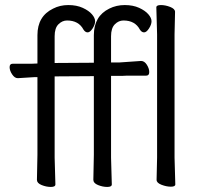

<svg xmlns="http://www.w3.org/2000/svg" viewBox="-20 -728 802 759"><path d="M349 -17 351 -116V-427L196 -426V-105L199 1Q199 11 181 11Q163 11 144.5 3.5Q126 -4 126 -17L128 -116V-423H115L51 -419H50Q38 -419 28 -434Q18 -449 18 -462.5Q18 -476 30 -476H104L128 -477V-589Q128 -664 190 -694Q217 -708 250 -708Q283 -708 307 -697Q331 -686 343.5 -671.5Q356 -657 356 -644Q356 -631 346 -615.5Q336 -600 326.5 -600Q317 -600 310 -611Q291 -647 245 -647Q226 -647 211 -632Q196 -617 196 -585V-479L351 -480V-589Q351 -664 412 -694Q440 -708 473 -708Q506 -708 530 -697Q554 -686 566.5 -671.5Q579 -657 579 -644Q579 -631 569 -615.5Q559 -600 549.5 -600Q540 -600 533 -611Q514 -647 468 -647Q449 -647 434 -632Q419 -617 419 -585V-481H451L537 -487H538Q551 -487 560.5 -472Q570 -457 570 -443Q570 -429 558 -429H500Q475 -429 462 -428H419V-105L422 1Q422 11 404 11Q386 11 367.5 3.5Q349 -4 349 -17ZM599 -17 601 -105V-592L598 -699Q598 -708 616 -708Q634 -708 653 -700.5Q672 -693 672 -681L670 -592V-105L673 1Q673 10 655.5 10Q638 10 618.5 2.5Q599 -5 599 -17Z"/></svg>

Font: ToneOZ-Pinyin-WenKai-Regular
Style: Regular
Weight: 400
Designer: Fontworks Inc.
Foundry: ToneOZ
Version: Version 0.240331